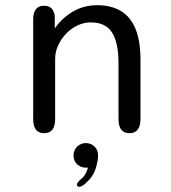

<svg xmlns="http://www.w3.org/2000/svg" viewBox="-20 -507 659 738"><path d="M478 5Q435.5 5 435.5 -49.5V-264Q435.5 -343.5 410.5 -382.2Q385.5 -421 329 -421Q302.5 -421 277.8 -409.2Q253 -397.5 234 -377.5Q215 -357.5 203.5 -332.5Q192 -307.5 192 -281.5V-49.5Q192 5 149.5 5Q107.5 5 107.5 -49.5V-431Q107.5 -485 149.5 -485Q185.5 -485 190.5 -445V-397.5Q216 -435.5 258.2 -461.2Q300.5 -487 354 -487Q406.5 -487 443.8 -465.2Q481 -443.5 500.5 -397Q520 -350.5 520 -276.5V-49.5Q520 -23 509.2 -9Q498.5 5 478 5ZM310 43Q329 43 343 56Q357 69 357 90.5Q357 110.5 347.5 141.5Q338 172.5 308 198.5Q301 205 295 208Q289 211 284 211Q280 211 277.8 208.2Q275.5 205.5 275.5 203Q275.5 199 280 193Q284.5 187 293 180Q303 171.5 309.2 160.2Q315.5 149 318 137Q317 137.5 314.2 137.5Q311.5 137.5 310 137.5Q290 137.5 276.2 124Q262.5 110.5 262.5 90.5Q262.5 71 276.2 57Q290 43 310 43Z"/></svg>

Font: Sono Monospace
Style: Regular
Weight: 400
Designer: Tyler Finck
Foundry: Tyler Finck
Version: Version 2.112